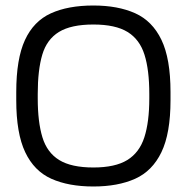

<svg xmlns="http://www.w3.org/2000/svg" viewBox="-20 -666 677 697"><path d="M319 11Q229 11 166.5 -17Q104 -45 71.5 -113.5Q39 -182 39 -302V-332Q39 -452 70.5 -520.5Q102 -589 164.5 -617.5Q227 -646 319 -646Q408 -646 470.5 -618Q533 -590 566 -521.5Q599 -453 599 -332V-302Q599 -182 566 -113.5Q533 -45 470.5 -17Q408 11 319 11ZM319 -58Q398 -58 442 -85Q486 -112 504 -167.5Q522 -223 522 -309V-325Q522 -412 504.5 -467.5Q487 -523 443 -550Q399 -577 319 -577Q238 -577 194 -550Q150 -523 133.5 -467.5Q117 -412 117 -325V-309Q117 -223 134 -167.5Q151 -112 195 -85Q239 -58 319 -58Z"/></svg>

Font: Matangi Medium
Style: Regular
Weight: 500
Designer: Prashant Pant
Foundry: The Graphic Ant
Version: Version 3.002